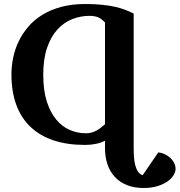

<svg xmlns="http://www.w3.org/2000/svg" viewBox="-20 -707 896 958"><path d="M503.9 -595.2Q497.1 -601.6 490.2 -607.7Q483.4 -613.8 474.9 -618.2Q466.3 -622.6 454.6 -625.2Q442.9 -627.9 426.8 -627.9Q382.3 -627.9 340.6 -611.6Q298.8 -595.2 266.6 -560.1Q234.4 -524.9 215.1 -469Q195.8 -413.1 195.8 -334Q195.8 -255.9 213.6 -200.4Q231.4 -145 261 -109.9Q290.5 -74.7 328.9 -58.3Q367.2 -42 408.2 -42Q423.3 -42 436 -45.4Q448.7 -48.8 460.2 -54.9Q471.7 -61 482.4 -69.3Q493.2 -77.6 503.9 -86.9ZM856 136.2Q856 149.9 846.4 166.5Q836.9 183.1 817.1 197.3Q797.4 211.4 767.3 221.2Q737.3 231 696.8 231Q648.9 231 612.8 216.3Q576.7 201.7 552.5 175.3Q528.3 148.9 516.1 112.5Q503.9 76.2 503.9 32.2V-4.9Q462.9 16.1 403.8 16.1Q314.9 16.1 246.6 -6.8Q178.2 -29.8 131.6 -74.5Q85 -119.1 61 -184.8Q37.1 -250.5 37.1 -335.9Q37.1 -377.4 45.9 -419.9Q54.7 -462.4 73.5 -501.2Q92.3 -540 121.3 -574Q150.4 -607.9 191.4 -633.1Q232.4 -658.2 285.4 -672.6Q338.4 -687 404.8 -687Q451.2 -687 487.5 -683.3Q523.9 -679.7 552.7 -673.3Q581.5 -667 604.2 -658.2Q627 -649.4 647 -639.2V32.2Q647 56.2 648.7 78.6Q650.4 101.1 655.3 119.1Q660.2 137.2 668.9 149.9Q677.7 162.6 691.9 167L770 53.2Q786.6 55.2 802.2 62.5Q817.9 69.8 829.8 80.8Q841.8 91.8 848.9 106.2Q856 120.6 856 136.2Z"/></svg>

Font: Charis SIL APac
Style: Bold
Weight: 700
Foundry: SIL International
Version: Version 5.000